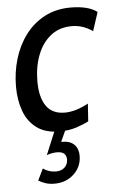

<svg xmlns="http://www.w3.org/2000/svg" viewBox="-52 -536 489 798"><g transform="rotate(-5 192.0 -137.0)"><path d="M183 10Q124 10 87.8 -17Q51.5 -44 35 -89.5Q18.5 -135 18.5 -190.5Q18.5 -251.5 35.2 -307Q52 -362.5 84.5 -405.8Q117 -449 164.5 -474Q212 -499 273 -499Q346 -499 383.5 -471L358 -393Q318 -421.5 271 -421.5Q219 -421.5 182.8 -392.5Q146.5 -363.5 127.8 -314.5Q109 -265.5 109 -204.5Q109 -139 134 -102.5Q159 -66 212 -66Q256.5 -66 310 -95L305 -21.5Q283.5 -10 252.8 0Q222 10 183 10ZM257 117.5Q257 163 224.5 193.8Q192 224.5 143.5 224.5Q121.5 224.5 104.8 218.8Q88 213 76.5 205.5L100 157.5Q124 174.5 153.5 174.5Q176.5 174.5 190 161.5Q203.5 148.5 203.5 129Q203.5 95.5 164.5 95.5Q155 95.5 144.2 97.2Q133.5 99 121.5 103.5L164.5 0H210L185.5 54Q188.5 54 191.5 54Q222.5 54 239.8 71Q257 88 257 117.5Z"/></g></svg>

Font: Cabin Condensed
Style: Italic
Weight: 400
Width: 3
Italic angle: -10°
Designer: Pablo Impallari
Foundry: Pablo Impallari. http://www.impallari.com Igino Marini. http://www.ikern.com
Version: Version 3.001; ttfautohint (v1.8.3)